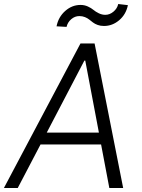

<svg xmlns="http://www.w3.org/2000/svg" viewBox="-37 -946 714 966"><path d="M52.2 0H-17.4L367.9 -727.3H438.9L582.7 0H513.1L471.6 -219.1H166.9ZM198.2 -278.8H460.6L392 -641H387.4ZM297.9 -810.7 247.5 -813.6Q256.7 -860.4 291 -890.8Q325.3 -921.2 368.3 -921.2Q387.8 -921.2 405 -913.4Q422.2 -905.5 433.1 -896.3Q443.9 -887.1 459.9 -879.3Q475.9 -871.4 492.9 -871.4Q514.6 -871.4 533.6 -887.1Q552.6 -902.7 557.9 -925.8L606.5 -920.1Q596.9 -873.2 562.7 -844.3Q528.4 -815.3 486.2 -815.3Q468.4 -815.3 454.4 -820.5Q440.3 -825.6 430.8 -832.9Q421.2 -840.2 412.1 -847.5Q403.1 -854.8 390.4 -859.9Q377.8 -865.1 362.2 -865.1Q339.8 -865.1 321.6 -849.6Q303.3 -834.2 297.9 -810.7Z"/></svg>

Font: Karasuma Gothic
Style: Light Italic
Weight: 300
Italic angle: 9.39998°
Designer: Rasmus Andersson / Ryoko Nishizuka
Foundry: rsms
Version: Version 1.00